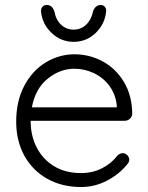

<svg xmlns="http://www.w3.org/2000/svg" viewBox="-20 -741 596 771"><path d="M481 -256H103Q103 -196 127.5 -148.5Q152 -101 197.5 -73.5Q243 -46 305 -46Q353 -46 391 -66Q429 -86 452 -117Q463 -126 473 -126Q483 -126 491 -118Q499 -110 499 -100Q499 -89 489 -79Q457 -40 408.5 -15Q360 10 306 10Q229 10 170 -23Q111 -56 78 -115.5Q45 -175 45 -253Q45 -335 77.5 -396.5Q110 -458 164 -490.5Q218 -523 279 -523Q339 -523 391.5 -495Q444 -467 477 -413Q510 -359 511 -285Q511 -273 502 -264.5Q493 -256 481 -256ZM108 -310H449V-318Q444 -363 419 -396.5Q394 -430 356.5 -447.5Q319 -465 279 -465Q221 -465 171.5 -425Q122 -385 108 -310ZM145 -693Q143 -704 149.5 -712.5Q156 -721 167 -721Q179 -721 186 -715Q193 -709 198 -697Q204 -662 225 -642Q246 -622 276 -622Q305 -622 326 -642Q347 -662 354 -697Q364 -721 384 -721Q395 -721 401.5 -713Q408 -705 406 -694Q401 -644 364 -608.5Q327 -573 276 -573Q225 -573 187.5 -608.5Q150 -644 145 -693Z"/></svg>

Font: Quicksand
Style: Regular
Weight: 400
Designer: Andrew Paglinawan
Foundry: Andrew Paglinawan
Version: Version 3.000